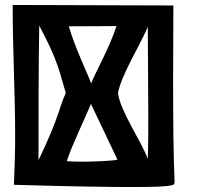

<svg xmlns="http://www.w3.org/2000/svg" viewBox="-20 -746 811 773"><path d="M36 -2C271 5 420 7 515 7C709 7 677 -4 683 -13C678 -114 677 -273 677 -424C677 -538 678 -647 678 -724L31 -726C31 -538 41 -374 41 -199C41 -135 39 -70 36 -2ZM135 -101C135 -254 135 -488 138 -643C218 -494 221 -447 245 -372C213 -300 221 -281 135 -101ZM347 -410C336 -442 281 -556 257 -640L449 -641C420 -551 360 -447 347 -410ZM575 -107C546 -182 466 -296 455 -370C466 -441 546 -567 575 -638C575 -540 577 -406 577 -282C577 -219 577 -159 575 -107ZM249 -97C268 -159 328 -281 346 -328L453 -103C436 -99 368 -95 308 -95C286 -95 266 -96 249 -97Z"/></svg>

Font: HEYCLAY
Style: Regular
Weight: 400
Designer: Marcelo Magalhaes
Foundry: Marcelo Magalhães
Version: Version 1.300;hotconv 1.0.109;makeotfexe 2.5.65596